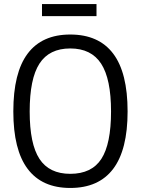

<svg xmlns="http://www.w3.org/2000/svg" viewBox="-20 -921 698 951"><path d="M188 -901H458V-841H188ZM328 10Q188 10 117 -84.5Q46 -179 46 -369Q46 -561 117 -655.5Q188 -750 328 -750Q469 -750 540.5 -655.5Q612 -561 612 -369Q612 -179 540.5 -84.5Q469 10 328 10ZM328 -60Q434 -60 482 -134Q530 -208 530 -369Q530 -530 481 -605.5Q432 -681 328 -681Q224 -681 175.5 -606Q127 -531 127 -369Q127 -208 175.5 -134Q224 -60 328 -60Z"/></svg>

Font: Encode Sans Condensed
Style: Regular
Weight: 400
Designer: Pablo Impallari, Andres Torresi
Foundry: Pablo Impallari, Andres Torresi
Version: Version 1.000; ttfautohint (v1.00) -l 8 -r 50 -G 200 -x 14 -